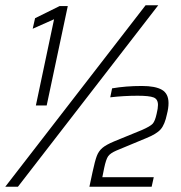

<svg xmlns="http://www.w3.org/2000/svg" viewBox="-33 -708 685 728"><path d="M103 -308 172 -635 91 -599 100 -639 193 -685H224L144 -308ZM-13 0 519 -688H567L35 0ZM400 -172 505 -215Q537 -229 546 -239Q555 -249 561 -277Q566 -297 566 -310Q566 -332 549.5 -338.5Q533 -345 489 -345Q437 -345 385 -339L392 -373Q444 -382 505 -382Q556 -382 581 -367.5Q606 -353 606 -317Q606 -298 600 -275Q592 -236 576.5 -218Q561 -200 521 -184L408 -137Q385 -127 377 -115.5Q369 -104 362 -71L355 -36H550L542 0H306L318 -56Q327 -98 334 -116.5Q341 -135 355 -147Q369 -159 400 -172Z"/></svg>

Font: Saira Semi Condensed ExtraLight
Style: Italic
Weight: 200
Width: 4
Italic angle: -12°
Designer: Hector Gatti with collaboration of the Omnibus-Type team
Foundry: Omnibus-Type
Version: Version 1.001; ttfautohint (v1.8)